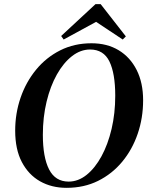

<svg xmlns="http://www.w3.org/2000/svg" viewBox="-20 -886 708 923"><path d="M300 17Q228 17 172.5 -14.5Q117 -46 85 -107Q53 -168 53 -258Q53 -341 79 -416.5Q105 -492 153.5 -551Q202 -610 269.5 -644Q337 -678 420 -678Q495 -678 550.5 -644.5Q606 -611 637 -549.5Q668 -488 668 -404Q668 -319 642 -243Q616 -167 567.5 -108.5Q519 -50 451.5 -16.5Q384 17 300 17ZM310 -13Q356 -13 396.5 -45.5Q437 -78 468 -135Q499 -192 516.5 -266.5Q534 -341 534 -426Q534 -533 506 -590.5Q478 -648 413 -648Q367 -648 326 -616Q285 -584 253.5 -528Q222 -472 204 -397.5Q186 -323 186 -238Q186 -130 216 -71.5Q246 -13 310 -13ZM464 -866 585 -711 570 -696 442 -781 286 -696 274 -713 439 -866Z"/></svg>

Font: DM Serif Text
Style: Italic
Weight: 400
Italic angle: -12°
Designer: Colophon Foundry, Frank Grießhammer
Foundry: Colophon Foundry
Version: Version 5.100; ttfautohint (v1.8.2)